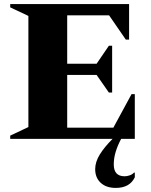

<svg xmlns="http://www.w3.org/2000/svg" viewBox="-20 -680 740 940"><path d="M30 0V-16L119 -58V-602L30 -644V-660H612V-486H596L514 -605H309V-368H453L513 -456H529V-227H513L453 -313H309V-55H535L624 -219H640V0H573Q556 32 546.5 63Q537 94 537 125Q537 183 590 183Q602 183 615 178.5Q628 174 636 165H640V188Q615 240 547 240Q500 240 473 215Q446 190 446 148Q446 113 468.5 76.5Q491 40 531 0Z"/></svg>

Font: Spectral ExtraBold
Style: Regular
Weight: 800
Designer: Jean-Baptiste Levee
Foundry: Production Type
Version: Version 2.001